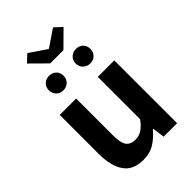

<svg xmlns="http://www.w3.org/2000/svg" viewBox="-286 -1088 1210 1210"><g transform="rotate(-45 318.5 -483.0)"><path d="M246 14Q155 14 114 -45.5Q73 -105 73 -211V-560H219V-229Q219 -164 238.5 -138Q258 -112 299 -112Q333 -112 358.5 -128.5Q384 -145 412 -182V-560H559V0H439L428 -81H424Q388 -38 346 -12Q304 14 246 14ZM260 -832 156 -935 204 -980 316 -904H321L433 -980L482 -935L378 -832ZM199 -653Q171 -653 152.5 -671.5Q134 -690 134 -717Q134 -746 152.5 -764Q171 -782 199 -782Q228 -782 246.5 -764Q265 -746 265 -717Q265 -690 246.5 -671.5Q228 -653 199 -653ZM439 -653Q411 -653 392 -671.5Q373 -690 373 -717Q373 -746 392 -764Q411 -782 439 -782Q468 -782 486 -764Q504 -746 504 -717Q504 -690 486 -671.5Q468 -653 439 -653Z"/></g></svg>

Font: Source Han Sans TC
Style: Bold
Weight: 700
Designer: Ryoko NISHIZUKA Ë•øÂ°öÊ∂ºÂ≠ê (kana, bopomofo & ideographs); Paul D. Hunt (Latin, Greek & Cyrillic); Sandoll Communicatio
Foundry: Adobe
Version: Version 2.004;hotconv 1.0.118;makeotfexe 2.5.65603